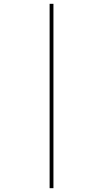

<svg xmlns="http://www.w3.org/2000/svg" viewBox="-20 -843 540 1006"><path d="M240 143V-823H260V143Z"/></svg>

Font: iosevka_custom_sans_ss08 Thin
Style: Regular
Weight: 100
Designer: Belleve Invis
Foundry: Belleve Invis
Version: Version 10.3.0; ttfautohint (v1.8.3)